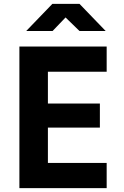

<svg xmlns="http://www.w3.org/2000/svg" viewBox="-20 -970 640 990"><path d="M251 -810 318 -880 390 -810H525L390 -950H250L115 -810ZM530 0V-130H227V-312H495V-436H227V-600H530V-730H80V0Z"/></svg>

Font: Tekne LDO ExtraBold
Style: Regular
Weight: 800
Monospace: yes
Designer: Alessio Laiso, Mario Rullo, Paolo Rosset
Foundry: Alessio Laiso
Version: Version 1.000;hotconv 1.0.109;makeotfexe 2.5.65596